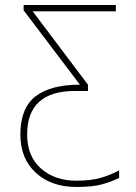

<svg xmlns="http://www.w3.org/2000/svg" viewBox="-20 -734 540 764"><path d="M284 10Q348 10 386 -0.5Q424 -11 454 -26V-56Q423 -39 383 -27Q343 -15 284 -15Q198 -15 143 -63.5Q88 -112 88 -199Q88 -372 279 -372H330V-397L110 -689H441V-714H74V-693L298 -397Q180 -397 120.5 -350Q61 -303 61 -199Q61 -103 122.5 -46.5Q184 10 284 10Z"/></svg>

Font: Noto Sans Mono UI Condensed Thin
Style: Regular
Weight: 250
Width: 3
Designer: Monotype Design team
Foundry: Monotype Imaging Inc.
Version: 1.000